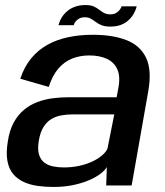

<svg xmlns="http://www.w3.org/2000/svg" viewBox="-20 -736 653 762"><path d="M192.5 6Q235 6 270.5 -1.5Q306 -9 333.2 -20.8Q360.5 -32.5 378.5 -46.2Q396.5 -60 404 -73L401.5 0H502.5L568.5 -374.5Q583 -457.5 560 -506.2Q537 -555 482.5 -576.5Q428 -598 347.5 -598Q295.5 -598 250 -588.2Q204.5 -578.5 167.5 -557.8Q130.5 -537 103.2 -503.8Q76 -470.5 60.5 -423.5L173.5 -391Q188 -436.5 211.5 -463.8Q235 -491 266.2 -503.5Q297.5 -516 334.5 -516Q375 -516 404.2 -502.5Q433.5 -489 446.2 -459.5Q459 -430 448.5 -380.5L443 -350H251Q219 -350 187.5 -345.8Q156 -341.5 127.2 -330.5Q98.5 -319.5 74.8 -299.8Q51 -280 34.2 -249.2Q17.5 -218.5 11 -174.5Q3.5 -129 9.5 -97Q15.5 -65 32.5 -45Q49.5 -25 74.2 -13.8Q99 -2.5 129.2 1.8Q159.5 6 192.5 6ZM232.5 -71.5Q210 -71.5 189.8 -75.8Q169.5 -80 155 -91.5Q140.5 -103 134.5 -123.8Q128.5 -144.5 134 -177.5Q139.5 -210.5 152.2 -231.2Q165 -252 183 -263Q201 -274 222.8 -278Q244.5 -282 267.5 -282H433.5L406.5 -146Q399.5 -131 383 -117.5Q366.5 -104 343.2 -93.5Q320 -83 291.8 -77.2Q263.5 -71.5 232.5 -71.5ZM417 -630.5Q440 -630.5 456.8 -636.2Q473.5 -642 485.5 -651.8Q497.5 -661.5 505 -672.5Q512.5 -683.5 516.8 -693.8Q521 -704 522.5 -711H462.5Q461 -705 455.5 -697.5Q450 -690 440.8 -684.5Q431.5 -679 419 -679Q403.5 -679 393.2 -684.5Q383 -690 373.5 -697.5Q364 -705 351.8 -710.5Q339.5 -716 319.5 -716Q297 -716 279.8 -710Q262.5 -704 250.5 -694.8Q238.5 -685.5 230.5 -674.8Q222.5 -664 218.2 -653.8Q214 -643.5 212 -636H272.5Q274 -642.5 279.2 -649.8Q284.5 -657 294 -662.2Q303.5 -667.5 317 -667.5Q330.5 -667.5 340.2 -662Q350 -656.5 359.8 -649Q369.5 -641.5 383 -636Q396.5 -630.5 417 -630.5Z"/></svg>

Font: Anybody UltraCondensed Thin Medium
Style: Italic
Weight: 500
Italic angle: -10°
Version: Version 1.111